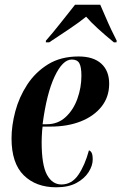

<svg xmlns="http://www.w3.org/2000/svg" viewBox="-20 -786 516 816"><path d="M219 10Q133 10 81 -41Q29 -92 29 -198Q29 -252 45 -312.5Q61 -373 95.5 -426Q130 -479 184 -512.5Q238 -546 314 -546Q377 -546 410.5 -515.5Q444 -485 444 -430Q444 -374 411.5 -333Q379 -292 323 -270Q267 -248 195 -248H161Q160 -243 159 -230Q158 -217 157.5 -203.5Q157 -190 157 -182Q157 -85 179.5 -43.5Q202 -2 241 -2Q285 -2 313 -43Q341 -84 358 -147Q365 -145 369.5 -136.5Q374 -128 374 -108Q374 -82 356.5 -54.5Q339 -27 305 -8.5Q271 10 219 10ZM179 -258Q226 -258 259 -288.5Q292 -319 309 -366.5Q326 -414 326 -464Q326 -502 317 -517.5Q308 -533 285 -533Q246 -533 212 -460.5Q178 -388 161 -258ZM175 -613Q205 -647 238 -689Q271 -731 299 -766H406Q415 -746 427.5 -716.5Q440 -687 453.5 -658.5Q467 -630 476 -613L475 -606H464Q425 -638 395.5 -665Q366 -692 346 -715Q318 -692 274 -662.5Q230 -633 189 -606H175Z"/></svg>

Font: Noto Serif Display ExtraCondensed
Style: Bold Italic
Weight: 700
Width: 2
Italic angle: -12°
Designer: Monotype Design Team
Foundry: Monotype Imaging Inc.
Version: Version 2.009